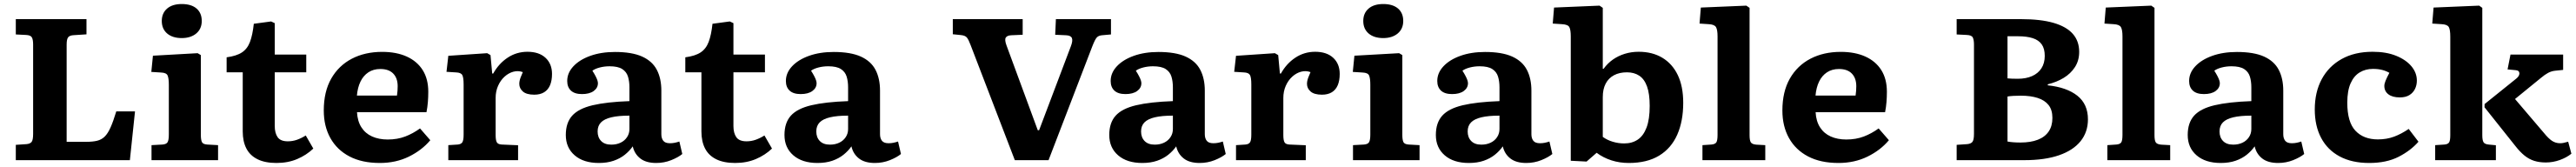

<svg xmlns="http://www.w3.org/2000/svg" viewBox="-20 -795 12793 829"><path d="M58.5 0V-76L111 -79.5Q129.5 -81 137 -90.5Q144.5 -100 144.5 -130.5V-574Q144.5 -598.5 138.2 -609.5Q132 -620.5 109 -621.5L58.5 -624V-700H409.5V-624.5L347 -620.5Q325.5 -619.5 318.3 -609.7Q311 -600 311 -574V-91H408.5Q440.5 -91 462.3 -96.3Q484 -101.5 499.8 -116.8Q515.5 -132 529 -162.3Q542.5 -192.5 557.5 -242H650.5L625 0Z M732.5 0V-74.5L787 -77.5Q806.5 -79 812.5 -89.5Q818.5 -100 818.5 -127.5V-374Q818.5 -406 812.5 -420Q806.5 -434 780 -435L731.5 -438L739.5 -518.5L961.5 -531L977.5 -521.5V-125Q977.5 -102.5 982.3 -90.8Q987 -79 1009 -77.5L1063 -74.5V0ZM882.5 -606Q837 -606 810.2 -628.7Q783.5 -651.5 783.5 -691Q783.5 -729.5 809.7 -752.3Q836 -775 882.5 -775Q930 -775 956 -752.8Q982 -730.5 982 -691Q982 -652 954.8 -629Q927.5 -606 882.5 -606Z M1353 14Q1296.5 14 1259 -4.5Q1221.5 -23 1203.5 -58Q1185.5 -93 1185.5 -142.5V-436H1105.5V-510.5Q1154.5 -517 1181.5 -534.8Q1208.5 -552.5 1221.5 -587Q1234.5 -621.5 1240.5 -677L1326.5 -688.5L1344.5 -680V-524H1501V-436H1344.5V-169.5Q1344.5 -134.5 1358.8 -114Q1373 -93.5 1409.5 -93.5Q1433.5 -93.5 1455.3 -101.3Q1477 -109 1498.5 -122.5L1536 -57.5Q1502 -25 1456 -5.5Q1410 14 1353 14Z M1866.5 14Q1777.5 14 1715.5 -18.5Q1653.5 -51 1620.7 -109.8Q1588 -168.5 1588 -246.5Q1588 -340 1625 -404.8Q1662 -469.5 1727.3 -503.5Q1792.5 -537.5 1878 -537.5Q1948.5 -537.5 2000 -514.3Q2051.5 -491 2079.3 -447Q2107 -403 2107 -339.5Q2107 -314 2105 -288.5Q2103 -263 2098 -238H1753Q1755.5 -193 1775 -162.8Q1794.5 -132.5 1828 -117.5Q1861.5 -102.5 1905.5 -102.5Q1953.5 -102.5 1992.3 -117.3Q2031 -132 2066 -157.5L2117 -99Q2075 -49 2010.5 -17.5Q1946 14 1866.5 14ZM1752.5 -320.5H1951.5Q1953.5 -333.5 1954.2 -344.8Q1955 -356 1955 -367Q1955 -407 1933 -429.7Q1911 -452.5 1869 -452.5Q1834.5 -452.5 1809.5 -436Q1784.5 -419.5 1770.3 -390Q1756 -360.5 1752.5 -320.5Z M2206.5 0V-74.5L2253.5 -77.5Q2270 -79 2276.2 -88.8Q2282.5 -98.5 2282.5 -126.5V-375.5Q2282.5 -410 2276 -422.2Q2269.5 -434.5 2246 -435.5L2197.5 -438.5L2206.5 -518L2399.5 -531L2416 -521.5L2424.5 -430H2429.5Q2457 -479.5 2501.3 -508.8Q2545.5 -538 2599.5 -538Q2657 -538 2689.3 -508Q2721.5 -478 2721.5 -428Q2721.5 -395.5 2711.8 -372.2Q2702 -349 2682.3 -337Q2662.5 -325 2633.5 -325Q2595 -325 2577 -340.7Q2559 -356.5 2559 -378.5Q2559 -386 2560.5 -393.5Q2562 -401 2565.8 -411.2Q2569.5 -421.5 2576.5 -437Q2553.5 -445.5 2529.5 -439Q2505.5 -432.5 2485.5 -414.2Q2465.5 -396 2453.5 -368.7Q2441.5 -341.5 2441.5 -308.5V-125Q2441.5 -99 2447.3 -88.8Q2453 -78.5 2472 -77.5L2553 -74V0Z M2954 14Q2878 14 2834 -24Q2790 -62 2790 -125Q2790 -185.5 2821.7 -220.8Q2853.5 -256 2923.2 -272.5Q2993 -289 3106 -293V-361Q3106 -391.5 3098.7 -415Q3091.5 -438.5 3070.3 -452.2Q3049 -466 3007.5 -466Q2982 -466 2958.8 -460Q2935.5 -454 2922 -444Q2932 -428.5 2938 -416.7Q2944 -405 2946.8 -396.5Q2949.5 -388 2949.5 -382Q2949.5 -358.5 2928.5 -343.2Q2907.5 -328 2870.5 -328Q2834 -328 2815.5 -345.2Q2797 -362.5 2797 -393Q2797 -433 2827.5 -465.7Q2858 -498.5 2911.8 -517.8Q2965.5 -537 3034.5 -537Q3118.5 -537 3169 -514.3Q3219.5 -491.5 3242 -448.5Q3264.5 -405.5 3264.5 -345V-129Q3264.5 -108.5 3274 -96.3Q3283.5 -84 3307 -84Q3320 -84 3331 -86.3Q3342 -88.5 3354 -92.5L3368.5 -30.5Q3348.5 -14 3313.5 0Q3278.5 14 3239 14Q3188.5 14 3159.8 -8.5Q3131 -31 3122.5 -68.5Q3106.5 -45.5 3083 -26.8Q3059.5 -8 3027.5 3Q2995.5 14 2954 14ZM3016 -77Q3042 -77 3062.3 -86.8Q3082.5 -96.5 3094.2 -114.3Q3106 -132 3106 -154.5V-221Q3051 -221 3016.3 -212.7Q2981.5 -204.5 2964.8 -187.5Q2948 -170.5 2948 -142.5Q2948 -113 2965.5 -95Q2983 -77 3016 -77Z M3631 14Q3574.5 14 3537 -4.5Q3499.5 -23 3481.5 -58Q3463.5 -93 3463.5 -142.5V-436H3383.5V-510.5Q3432.5 -517 3459.5 -534.8Q3486.5 -552.5 3499.5 -587Q3512.5 -621.5 3518.5 -677L3604.5 -688.5L3622.5 -680V-524H3779V-436H3622.5V-169.5Q3622.5 -134.5 3636.8 -114Q3651 -93.5 3687.5 -93.5Q3711.5 -93.5 3733.3 -101.3Q3755 -109 3776.5 -122.5L3814 -57.5Q3780 -25 3734 -5.5Q3688 14 3631 14Z M4040 14Q3964 14 3920 -24Q3876 -62 3876 -125Q3876 -185.5 3907.7 -220.8Q3939.5 -256 4009.2 -272.5Q4079 -289 4192 -293V-361Q4192 -391.5 4184.7 -415Q4177.5 -438.5 4156.3 -452.2Q4135 -466 4093.5 -466Q4068 -466 4044.8 -460Q4021.5 -454 4008 -444Q4018 -428.5 4024 -416.7Q4030 -405 4032.8 -396.5Q4035.5 -388 4035.5 -382Q4035.5 -358.5 4014.5 -343.2Q3993.5 -328 3956.5 -328Q3920 -328 3901.5 -345.2Q3883 -362.5 3883 -393Q3883 -433 3913.5 -465.7Q3944 -498.5 3997.8 -517.8Q4051.5 -537 4120.5 -537Q4204.5 -537 4255 -514.3Q4305.5 -491.5 4328 -448.5Q4350.5 -405.5 4350.5 -345V-129Q4350.5 -108.5 4360 -96.3Q4369.5 -84 4393 -84Q4406 -84 4417 -86.3Q4428 -88.5 4440 -92.5L4454.5 -30.5Q4434.5 -14 4399.5 0Q4364.5 14 4325 14Q4274.5 14 4245.8 -8.5Q4217 -31 4208.5 -68.5Q4192.5 -45.5 4169 -26.8Q4145.5 -8 4113.5 3Q4081.5 14 4040 14ZM4102 -77Q4128 -77 4148.3 -86.8Q4168.5 -96.5 4180.2 -114.3Q4192 -132 4192 -154.5V-221Q4137 -221 4102.3 -212.7Q4067.5 -204.5 4050.8 -187.5Q4034 -170.5 4034 -142.5Q4034 -113 4051.5 -95Q4069 -77 4102 -77Z M5020 0 4800.5 -571Q4790.5 -598 4782 -608.5Q4773.5 -619 4751.5 -621L4712 -625V-700H5059V-622.5L5002.5 -620Q4981.5 -619 4975 -608.2Q4968.5 -597.5 4978.5 -570L5134 -148.5H5140.5L5298 -564.5Q5309 -593 5303.5 -606Q5298 -619 5274.5 -620L5220.5 -622.5L5224 -700H5497.5V-624L5453 -620Q5436 -618.5 5427.3 -609.2Q5418.5 -600 5405 -565.5L5187.5 0Z M5653 14Q5577 14 5533 -24Q5489 -62 5489 -125Q5489 -185.5 5520.7 -220.8Q5552.5 -256 5622.2 -272.5Q5692 -289 5805 -293V-361Q5805 -391.5 5797.7 -415Q5790.5 -438.5 5769.3 -452.2Q5748 -466 5706.5 -466Q5681 -466 5657.8 -460Q5634.5 -454 5621 -444Q5631 -428.5 5637 -416.7Q5643 -405 5645.8 -396.5Q5648.5 -388 5648.5 -382Q5648.5 -358.5 5627.5 -343.2Q5606.5 -328 5569.5 -328Q5533 -328 5514.5 -345.2Q5496 -362.5 5496 -393Q5496 -433 5526.5 -465.7Q5557 -498.5 5610.8 -517.8Q5664.5 -537 5733.5 -537Q5817.5 -537 5868 -514.3Q5918.5 -491.5 5941 -448.5Q5963.5 -405.5 5963.5 -345V-129Q5963.5 -108.5 5973 -96.3Q5982.5 -84 6006 -84Q6019 -84 6030 -86.3Q6041 -88.5 6053 -92.5L6067.5 -30.5Q6047.5 -14 6012.5 0Q5977.5 14 5938 14Q5887.5 14 5858.8 -8.5Q5830 -31 5821.5 -68.5Q5805.5 -45.5 5782 -26.8Q5758.5 -8 5726.5 3Q5694.5 14 5653 14ZM5715 -77Q5741 -77 5761.3 -86.8Q5781.5 -96.5 5793.2 -114.3Q5805 -132 5805 -154.5V-221Q5750 -221 5715.3 -212.7Q5680.5 -204.5 5663.8 -187.5Q5647 -170.5 5647 -142.5Q5647 -113 5664.5 -95Q5682 -77 5715 -77Z M6118.5 0V-74.5L6165.5 -77.5Q6182 -79 6188.2 -88.8Q6194.5 -98.5 6194.5 -126.5V-375.5Q6194.5 -410 6188 -422.2Q6181.5 -434.5 6158 -435.5L6109.5 -438.5L6118.5 -518L6311.5 -531L6328 -521.5L6336.5 -430H6341.5Q6369 -479.5 6413.3 -508.8Q6457.5 -538 6511.5 -538Q6569 -538 6601.3 -508Q6633.5 -478 6633.5 -428Q6633.5 -395.5 6623.8 -372.2Q6614 -349 6594.3 -337Q6574.5 -325 6545.5 -325Q6507 -325 6489 -340.7Q6471 -356.5 6471 -378.5Q6471 -386 6472.5 -393.5Q6474 -401 6477.8 -411.2Q6481.5 -421.5 6488.5 -437Q6465.5 -445.5 6441.5 -439Q6417.5 -432.5 6397.5 -414.2Q6377.5 -396 6365.5 -368.7Q6353.5 -341.5 6353.5 -308.5V-125Q6353.5 -99 6359.3 -88.8Q6365 -78.5 6384 -77.5L6465 -74V0Z M6699.5 0V-74.5L6754 -77.5Q6773.5 -79 6779.5 -89.5Q6785.5 -100 6785.5 -127.5V-374Q6785.5 -406 6779.5 -420Q6773.5 -434 6747 -435L6698.5 -438L6706.5 -518.5L6928.5 -531L6944.5 -521.5V-125Q6944.5 -102.5 6949.3 -90.8Q6954 -79 6976 -77.5L7030 -74.5V0ZM6849.5 -606Q6804 -606 6777.2 -628.7Q6750.5 -651.5 6750.5 -691Q6750.5 -729.5 6776.7 -752.3Q6803 -775 6849.5 -775Q6897 -775 6923 -752.8Q6949 -730.5 6949 -691Q6949 -652 6921.8 -629Q6894.5 -606 6849.5 -606Z M7275 14Q7199 14 7155 -24Q7111 -62 7111 -125Q7111 -185.5 7142.7 -220.8Q7174.5 -256 7244.2 -272.5Q7314 -289 7427 -293V-361Q7427 -391.5 7419.7 -415Q7412.5 -438.5 7391.3 -452.2Q7370 -466 7328.5 -466Q7303 -466 7279.8 -460Q7256.5 -454 7243 -444Q7253 -428.5 7259 -416.7Q7265 -405 7267.8 -396.5Q7270.5 -388 7270.5 -382Q7270.5 -358.5 7249.5 -343.2Q7228.5 -328 7191.5 -328Q7155 -328 7136.5 -345.2Q7118 -362.5 7118 -393Q7118 -433 7148.5 -465.7Q7179 -498.5 7232.8 -517.8Q7286.5 -537 7355.5 -537Q7439.5 -537 7490 -514.3Q7540.5 -491.5 7563 -448.5Q7585.5 -405.5 7585.5 -345V-129Q7585.5 -108.5 7595 -96.3Q7604.5 -84 7628 -84Q7641 -84 7652 -86.3Q7663 -88.5 7675 -92.5L7689.5 -30.5Q7669.5 -14 7634.5 0Q7599.5 14 7560 14Q7509.5 14 7480.8 -8.5Q7452 -31 7443.5 -68.5Q7427.5 -45.5 7404 -26.8Q7380.5 -8 7348.5 3Q7316.5 14 7275 14ZM7337 -77Q7363 -77 7383.3 -86.8Q7403.5 -96.5 7415.2 -114.3Q7427 -132 7427 -154.5V-221Q7372 -221 7337.3 -212.7Q7302.5 -204.5 7285.8 -187.5Q7269 -170.5 7269 -142.5Q7269 -113 7286.5 -95Q7304 -77 7337 -77Z M7859.5 7 7781 3V-614Q7781 -647 7774 -660.2Q7767 -673.5 7737.5 -675L7691.5 -678L7698 -757.5L7924 -767L7940 -756V-453.5H7944Q7964 -481 7990.5 -499.5Q8017 -518 8049.5 -528Q8082 -538 8118.5 -538Q8186 -538 8235.8 -508.3Q8285.5 -478.5 8312.5 -422.3Q8339.5 -366 8339.5 -284.5Q8339.5 -193.5 8309.8 -126.3Q8280 -59 8220 -22.5Q8160 14 8069 14Q8023.5 14 7983 1Q7942.5 -12 7909.5 -36.5ZM8046.5 -83Q8085.5 -83 8113.8 -102Q8142 -121 8157.5 -162Q8173 -203 8173 -269Q8173 -329.5 8159.7 -366Q8146.5 -402.5 8121.2 -419.2Q8096 -436 8060 -436Q8022.5 -436 7995.5 -421.5Q7968.5 -407 7954.3 -379.7Q7940 -352.5 7940 -313V-115.5Q7962 -99.5 7989.8 -91.3Q8017.5 -83 8046.5 -83Z M8435 0V-74.5L8479.5 -77.5Q8497.5 -79 8503.7 -88Q8510 -97 8510 -125.5V-614Q8510 -647.5 8502.2 -660.5Q8494.5 -673.5 8466.5 -675L8420.5 -678L8427 -757.5L8653 -767L8669 -756V-124Q8669 -98.5 8675 -88.8Q8681 -79 8701.5 -77L8747 -74.5V0Z M9110.5 14Q9021.5 14 8959.5 -18.5Q8897.5 -51 8864.7 -109.8Q8832 -168.5 8832 -246.5Q8832 -340 8869 -404.8Q8906 -469.5 8971.3 -503.5Q9036.5 -537.5 9122 -537.5Q9192.5 -537.5 9244 -514.3Q9295.5 -491 9323.3 -447Q9351 -403 9351 -339.5Q9351 -314 9349 -288.5Q9347 -263 9342 -238H8997Q8999.5 -193 9019 -162.8Q9038.5 -132.5 9072 -117.5Q9105.5 -102.5 9149.5 -102.5Q9197.5 -102.5 9236.3 -117.3Q9275 -132 9310 -157.5L9361 -99Q9319 -49 9254.5 -17.5Q9190 14 9110.5 14ZM8996.5 -320.5H9195.5Q9197.5 -333.5 9198.2 -344.8Q9199 -356 9199 -367Q9199 -407 9177 -429.7Q9155 -452.5 9113 -452.5Q9078.5 -452.5 9053.5 -436Q9028.5 -419.5 9014.3 -390Q9000 -360.5 8996.5 -320.5Z M9697.5 0V-76L9749.5 -79.5Q9767 -81 9775.2 -90Q9783.5 -99 9783.5 -131V-574Q9783.5 -596 9778 -608.2Q9772.5 -620.5 9747.5 -621.5L9697.5 -624V-700H10017Q10114.5 -700 10178.5 -681.5Q10242.5 -663 10274.3 -627Q10306 -591 10306 -537.5Q10306 -494.5 10285 -462Q10264 -429.5 10228.8 -408.2Q10193.5 -387 10150 -376.5V-371.5Q10244.5 -361.5 10297 -319.8Q10349.5 -278 10349.5 -202.5Q10349.5 -139.5 10312.8 -94Q10276 -48.5 10205.8 -24.3Q10135.5 0 10034 0ZM10014.5 -87.5Q10065 -87.5 10100.5 -101.3Q10136 -115 10154.5 -142.3Q10173 -169.5 10173 -209.5Q10173 -249.5 10154 -273.5Q10135 -297.5 10100 -308.7Q10065 -320 10016.5 -320Q9974 -320 9950 -316V-92.5Q9962 -90 9978.5 -88.8Q9995 -87.5 10014.5 -87.5ZM10001 -404Q10042 -404 10072 -417.3Q10102 -430.5 10118.5 -456Q10135 -481.5 10135 -517.5Q10135 -553.5 10120 -574.7Q10105 -596 10075.5 -605.5Q10046 -615 10002.5 -615H9950V-406Q9960 -405 9972 -404.5Q9984 -404 10001 -404Z M10446 0V-74.5L10490.5 -77.5Q10508.5 -79 10514.7 -88Q10521 -97 10521 -125.5V-614Q10521 -647.5 10513.2 -660.5Q10505.5 -673.5 10477.5 -675L10431.5 -678L10438 -757.5L10664 -767L10680 -756V-124Q10680 -98.5 10686 -88.8Q10692 -79 10712.5 -77L10758 -74.5V0Z M11009 14Q10933 14 10889 -24Q10845 -62 10845 -125Q10845 -185.5 10876.7 -220.8Q10908.5 -256 10978.2 -272.5Q11048 -289 11161 -293V-361Q11161 -391.5 11153.7 -415Q11146.5 -438.5 11125.3 -452.2Q11104 -466 11062.5 -466Q11037 -466 11013.8 -460Q10990.5 -454 10977 -444Q10987 -428.5 10993 -416.7Q10999 -405 11001.8 -396.5Q11004.5 -388 11004.5 -382Q11004.5 -358.5 10983.5 -343.2Q10962.5 -328 10925.5 -328Q10889 -328 10870.5 -345.2Q10852 -362.5 10852 -393Q10852 -433 10882.5 -465.7Q10913 -498.5 10966.8 -517.8Q11020.5 -537 11089.5 -537Q11173.5 -537 11224 -514.3Q11274.5 -491.5 11297 -448.5Q11319.5 -405.5 11319.5 -345V-129Q11319.5 -108.5 11329 -96.3Q11338.5 -84 11362 -84Q11375 -84 11386 -86.3Q11397 -88.5 11409 -92.5L11423.5 -30.5Q11403.5 -14 11368.5 0Q11333.5 14 11294 14Q11243.5 14 11214.8 -8.5Q11186 -31 11177.5 -68.5Q11161.5 -45.5 11138 -26.8Q11114.5 -8 11082.5 3Q11050.5 14 11009 14ZM11071 -77Q11097 -77 11117.3 -86.8Q11137.5 -96.5 11149.2 -114.3Q11161 -132 11161 -154.5V-221Q11106 -221 11071.3 -212.7Q11036.5 -204.5 11019.8 -187.5Q11003 -170.5 11003 -142.5Q11003 -113 11020.5 -95Q11038 -77 11071 -77Z M11746.5 14Q11660.5 14 11600 -18.3Q11539.5 -50.5 11507.7 -110.3Q11476 -170 11476 -251.5Q11476 -337.5 11510.5 -401.8Q11545 -466 11609.5 -502Q11674 -538 11763.5 -538Q11831 -538 11880.3 -518Q11929.5 -498 11956.3 -465.7Q11983 -433.5 11983 -395Q11983 -372.5 11973.8 -353.5Q11964.5 -334.5 11946 -323Q11927.5 -311.5 11898.5 -311.5Q11862 -311.5 11841.8 -326.7Q11821.5 -342 11821.5 -368.5Q11821.5 -379 11827.5 -394Q11833.5 -409 11846.5 -433.5Q11830 -443 11810.3 -448Q11790.5 -453 11765 -453Q11728 -453 11699.3 -435.7Q11670.5 -418.5 11654 -381.5Q11637.5 -344.5 11637.5 -285Q11637.5 -189 11678 -146Q11718.5 -103 11789.5 -103Q11833 -103 11869.5 -116.5Q11906 -130 11942.5 -155L11991 -91.5Q11952 -47 11892 -16.5Q11832 14 11746.5 14Z M12623.5 11.5Q12591.5 11.5 12566 3.5Q12540.5 -4.5 12518 -22.5Q12495.5 -40.5 12472 -70.5L12319 -262.5L12319.5 -278.5L12477 -405Q12492.5 -417.5 12492.3 -431.2Q12492 -445 12475 -446.5L12433.5 -450.5L12448 -524H12709.5V-448L12670.5 -444Q12651 -442 12634.8 -433.2Q12618.5 -424.5 12599.5 -408.5L12470.5 -303.5L12613 -136.5Q12636 -108 12654 -96Q12672 -84 12694.5 -84Q12702.5 -84 12711.8 -85.8Q12721 -87.5 12734.5 -91.5L12750.5 -32Q12727 -13 12693 -0.7Q12659 11.5 12623.5 11.5ZM12074 0V-74.5L12120 -77.5Q12137.5 -79 12143.2 -88.3Q12149 -97.5 12149 -123.5V-613.5Q12149 -647.5 12141.7 -660.5Q12134.5 -673.5 12106.5 -675L12059.5 -678L12066 -757.5L12292.5 -767L12308 -756V-124Q12308 -99.5 12313.8 -89.5Q12319.5 -79.5 12339 -77.5L12375.5 -74V0Z"/></svg>

Font: Literata Variable Black
Style: Regular
Weight: 900
Designer: Latin by Veronika Burian and Jose Scaglione. Greek by Irene Vlachou. Cyrillic by Vera Evstafieva.
Foundry: TypeTogether
Version: Version 3.021